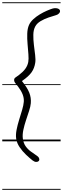

<svg xmlns="http://www.w3.org/2000/svg" viewBox="-25 -1250 556 1698"><path d="M262 168Q236.5 148 205 118.2Q173.5 88.5 148.8 52Q124 15.5 118 -24Q113 -58 121.5 -101.5Q130 -145 144.2 -190.8Q158.5 -236.5 170.8 -278Q183 -319.5 185.5 -350Q188 -383 175 -415.8Q162 -448.5 135 -484Q121 -503 110.5 -515Q100 -527 100 -543.5Q100 -557 112.5 -565.2Q125 -573.5 143 -587Q178 -613.5 198.5 -641.2Q219 -669 225 -702Q229.5 -728 226.2 -770Q223 -812 218.8 -860Q214.5 -908 216 -952.8Q217.5 -997.5 231.5 -1029Q243.5 -1056 269.2 -1079.8Q295 -1103.5 326.5 -1122.5Q358 -1141.5 388.5 -1154.8Q419 -1168 440.5 -1174.5Q456 -1179 470.2 -1177.8Q484.5 -1176.5 494 -1171Q503.5 -1165.5 505.5 -1156.5Q508 -1144.5 498 -1132.8Q488 -1121 472 -1116.5Q441.5 -1108 403.8 -1095Q366 -1082 334 -1063Q302 -1044 287 -1016.5Q270.5 -986.5 269.8 -943Q269 -899.5 274.8 -852.5Q280.5 -805.5 285.8 -763.5Q291 -721.5 286.5 -694Q279.5 -647.5 254.8 -611.5Q230 -575.5 169 -533Q216.5 -474.5 234 -430.2Q251.5 -386 247.5 -337Q245 -308.5 232.2 -269.2Q219.5 -230 205 -186.8Q190.5 -143.5 181.5 -101.2Q172.5 -59 177 -24.5Q182.5 16 201.5 43Q220.5 70 247.5 89.8Q274.5 109.5 303.5 129Q317.5 138.5 321.5 152.5Q325.5 166.5 316.5 175Q307.5 183 293.2 182Q279 181 262 168ZM262 168Q236.5 148 205 118.2Q173.5 88.5 148.8 52Q124 15.5 118 -24Q113 -58 121.5 -101.5Q130 -145 144.2 -190.8Q158.5 -236.5 170.8 -278Q183 -319.5 185.5 -350Q188 -383 175 -415.8Q162 -448.5 135 -484Q121 -503 110.5 -515Q100 -527 100 -543.5Q100 -557 112.5 -565.2Q125 -573.5 143 -587Q178 -613.5 198.5 -641.2Q219 -669 225 -702Q229.5 -728 226.2 -770Q223 -812 218.8 -860Q214.5 -908 216 -952.8Q217.5 -997.5 231.5 -1029Q243.5 -1056 269.2 -1079.8Q295 -1103.5 326.5 -1122.5Q358 -1141.5 388.5 -1154.8Q419 -1168 440.5 -1174.5Q456 -1179 470.2 -1177.8Q484.5 -1176.5 494 -1171Q503.5 -1165.5 505.5 -1156.5Q508 -1144.5 498 -1132.8Q488 -1121 472 -1116.5Q441.5 -1108 403.8 -1095Q366 -1082 334 -1063Q302 -1044 287 -1016.5Q270.5 -986.5 269.8 -943Q269 -899.5 274.8 -852.5Q280.5 -805.5 285.8 -763.5Q291 -721.5 286.5 -694Q279.5 -647.5 254.8 -611.5Q230 -575.5 169 -533Q216.5 -474.5 234 -430.2Q251.5 -386 247.5 -337Q245 -308.5 232.2 -269.2Q219.5 -230 205 -186.8Q190.5 -143.5 181.5 -101.2Q172.5 -59 177 -24.5Q182.5 16 201.5 43Q220.5 70 247.5 89.8Q274.5 109.5 303.5 129Q317.5 138.5 321.5 152.5Q325.5 166.5 316.5 175Q307.5 183 293.2 182Q279 181 262 168ZM-5 420.5H511V428.5H-5ZM-5 -16H511V0H-5ZM-5 -505.5H511V-497.5H-5ZM-5 -1230H511V-1222H-5Z"/></svg>

Font: Edu VIC WA NT Pre Guide
Style: Regular
Weight: 400
Designer: Tina and Corey Anderson, Eben Sorkin, Mirko Velimirovic
Foundry: Google for Education
Version: Version 1.000